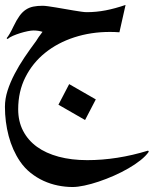

<svg xmlns="http://www.w3.org/2000/svg" viewBox="-20 -436 643 778"><path d="M368.2 -33.2 324.7 50.3 216.8 -11.7 260.3 -95.2ZM583 178.7Q571.3 195.8 549.6 213.1Q527.8 230.5 500.2 246.3Q472.7 262.2 441.7 275.9Q410.6 289.6 380.1 299.8Q349.6 310.1 322 315.9Q294.4 321.8 273.9 321.8Q244.6 321.8 214.6 315.7Q184.6 309.6 156.7 296.9Q128.9 284.2 104.2 264.6Q79.6 245.1 61 217.8Q30.3 172.4 15.1 115Q0 57.6 0 -3.4Q0 -35.6 10.7 -69.1Q21.5 -102.5 39.1 -136.2Q56.6 -169.9 79.3 -203.6Q102.1 -237.3 126.5 -270Q130.4 -276.9 136.5 -285.6Q142.6 -294.4 152.3 -307.1Q134.8 -312.5 115.7 -312.5Q106.9 -312.5 92.3 -309.6Q77.6 -306.6 62 -301.8Q46.4 -296.9 32.2 -290.8Q18.1 -284.7 10.7 -277.8L6.8 -281.2Q18.1 -293.9 35.2 -330.1Q47.4 -355.5 59.1 -371.6Q70.8 -387.7 84.5 -396.7Q98.1 -405.8 114.7 -409.2Q131.3 -412.6 152.8 -412.6Q161.1 -412.6 175.3 -410.6Q189.5 -408.7 206.5 -405.8Q223.6 -402.8 242.2 -399.7Q260.7 -396.5 277.8 -393.6Q294.9 -390.6 309.1 -388.7Q323.2 -386.7 331.5 -386.7Q369.6 -386.7 408 -394Q446.3 -401.4 488.8 -416L463.9 -305.2Q444.3 -306.6 425.3 -306.6Q348.6 -306.6 281 -284.7Q213.4 -262.7 162.8 -221.9Q112.3 -181.2 83 -123.3Q53.7 -65.4 53.7 6.8Q53.7 55.7 73.5 94Q93.3 132.3 129.6 158.7Q166 185.1 217.8 199Q269.5 212.9 333.5 212.9Q454.1 212.9 580.1 174.3Z"/></svg>

Font: XB Khoramshahr
Style: Regular
Weight: 400
Designer: Behnam
Foundry: Irmug
Version: Version 8.005 2009